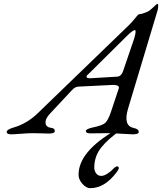

<svg xmlns="http://www.w3.org/2000/svg" viewBox="-20 -696 846 1002"><path d="M453 286Q431 287 410.5 264Q390 241 390 216Q390 94 585 -18H612Q545 28 508.5 73.5Q472 119 472 179Q472 195 481.5 208.5Q491 222 509 222Q523 222 542.5 209Q562 196 573 183Q578 177 588 173Q598 169 600 181Q600 188 590 201Q528 285 453 286ZM640 -506 442 -310Q430 -301 432 -293.5Q434 -286 458 -288L592 -296Q613 -298 622 -324L680 -494Q684 -507 686 -517.5Q688 -528 687.5 -533.5Q687 -539 684 -539Q673 -539 640 -506ZM672 5Q661 5 614 2Q567 -1 544 -1Q524 -1 492.5 -0.5Q461 0 452 0Q428 0 428 -12Q428 -23 465 -31Q514 -41 529 -54.5Q544 -68 559 -112L600 -235Q603 -243 595 -248Q587 -253 572 -253L391 -244Q372 -244 356 -226L240 -102Q220 -80 218 -63Q216 -46 224 -38.5Q232 -31 241 -30Q256 -28 261 -24Q266 -20 266 -12Q266 1 235 1Q229 1 199.5 0Q170 -1 151 -1Q129 -1 90.5 2Q52 5 38 5Q15 5 15 -8Q15 -20 52 -31Q122 -51 180 -108L652 -564Q664 -575 676.5 -590.5Q689 -606 696 -614Q703 -622 706 -622Q721 -622 752 -636Q759 -639 770.5 -649.5Q782 -660 790.5 -668Q799 -676 801 -676Q804 -676 805 -672Q806 -668 805.5 -660.5Q805 -653 803 -644L648 -128Q622 -39 678 -28Q704 -23 704 -7Q704 5 672 5Z"/></svg>

Font: EB Garamond 12
Style: Italic
Weight: 400
Italic angle: -17°
Version: Version 0.016; ttfautohint (v1.8.4)